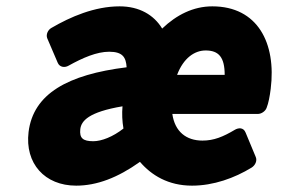

<svg xmlns="http://www.w3.org/2000/svg" viewBox="-20 -548 902 605"><path d="M233 -141C236 -167 259 -195 366 -213C364 -190 365 -166 369 -143C336 -117 300 -103 274 -103C241 -103 230 -113 233 -141ZM162 -350C168 -336 184 -334 196 -341C241 -366 285 -385 324 -385C367 -385 377 -367 379 -336C194 -313 85 -253 70 -132C58 -33 121 37 220 37C285 37 351 12 421 -38C457 4 510 37 585 37C653 37 719 13 773 -20C784 -27 791 -41 786 -53L754 -130C747 -148 730 -145 720 -139C683 -117 654 -105 618 -105C567 -105 531 -133 523 -189H793C803 -189 816 -197 820 -208C826 -223 830 -244 833 -268C851 -412 792 -528 649 -528C589 -528 536 -501 491 -458C465 -501 419 -528 357 -528C278 -528 202 -495 142 -460C131 -454 124 -439 129 -427ZM538 -312C558 -365 593 -389 628 -389C669 -389 688 -368 688 -312Z"/></svg>

Font: Falling Sky
Style: BlkObl
Weight: 900
Designer: Paul D. Hunt
Foundry: Adobe Systems Incorporated
Version: Version 1.02